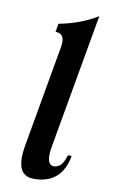

<svg xmlns="http://www.w3.org/2000/svg" viewBox="-91 -849 543 912"><g transform="rotate(10 180.5 -393.5)"><path d="M139.2 13.7Q65.9 13.7 65.9 -76.2Q65.9 -100.6 71.3 -132.3L158.2 -625.5Q160.6 -638.2 160.6 -648.4Q160.6 -691.9 120.1 -691.9L127 -731.9Q231 -751.5 312 -801.3L197.3 -152.3Q192.9 -127.4 192.9 -109.4Q192.9 -61.5 223.6 -61.5Q261.7 -61.5 279.8 -124.5H297.9Q273.4 13.7 139.2 13.7Z"/></g></svg>

Font: Kelvinch
Style: Bold Italic
Weight: 700
Italic angle: -10°
Designer: Paul James Miller
Foundry: High-Logic / Made with FontCreator
Version: Version 3.30 September 23, 2016